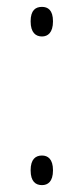

<svg xmlns="http://www.w3.org/2000/svg" viewBox="-20 -533 244 558"><path d="M102 -427C119 -427 134 -438 134 -471C134 -504 119 -513 102 -513C84 -513 69 -504 69 -471C69 -438 84 -427 102 -427ZM102 5C119 5 134 -5 134 -38C134 -71 119 -81 102 -81C84 -81 69 -71 69 -38C69 -5 84 5 102 5Z"/></svg>

Font: Noto Serif Hebrew Condensed ExtraLight
Style: Regular
Weight: 200
Width: 3
Designer: Monotype Design Team
Foundry: Monotype Imaging Inc.
Version: Version 2.004